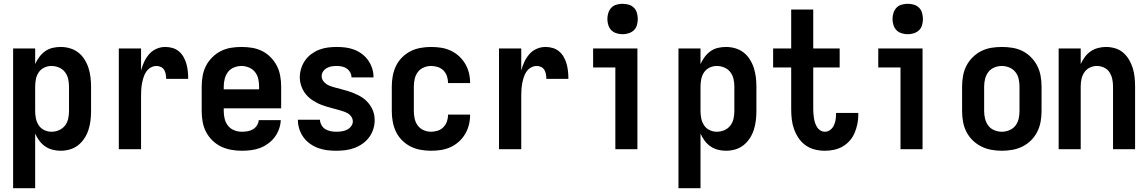

<svg xmlns="http://www.w3.org/2000/svg" viewBox="-20 -785 6040 1010"><path d="M49 205H165V-82Q174 -62 187 -44.5Q200 -27 217.5 -15Q235 -3 256 2.5Q277 8 299 8Q324 8 348 1Q372 -6 391.5 -21.5Q411 -37 424.5 -58Q438 -79 445.5 -102.5Q453 -126 456 -150.5Q459 -175 459 -200V-330Q459 -355 456 -379.5Q453 -404 445.5 -427.5Q438 -451 424.5 -472.5Q411 -494 391.5 -509Q372 -524 348 -531Q324 -538 299 -538Q277 -538 256 -533Q235 -528 217.5 -515.5Q200 -503 187 -485.5Q174 -468 165 -448V-530H49ZM251 -92Q231 -92 213 -100.5Q195 -109 184 -125.5Q173 -142 169 -161.5Q165 -181 165 -200V-330Q165 -350 169 -369.5Q173 -389 184 -405Q195 -421 213 -429.5Q231 -438 251 -438Q271 -438 290 -430Q309 -422 321.5 -406Q334 -390 338.5 -370Q343 -350 343 -330V-200Q343 -180 338.5 -160Q334 -140 321.5 -124Q309 -108 290 -100Q271 -92 251 -92Z M605 0H722V-281Q722 -297 723 -313.5Q724 -330 727 -346Q730 -362 735 -378Q740 -394 749 -407.5Q758 -421 772.5 -429.5Q787 -438 804 -438Q816 -438 827 -432.5Q838 -427 844 -416.5Q850 -406 852 -394Q854 -382 854 -370H970Q970 -390 968 -409.5Q966 -429 961 -447.5Q956 -466 946.5 -483.5Q937 -501 922 -514Q907 -527 888 -532.5Q869 -538 850 -538Q825 -538 802.5 -528Q780 -518 764.5 -500Q749 -482 738.5 -460Q728 -438 722 -414V-530H605Z M1252 8Q1276 8 1300.5 5Q1325 2 1347.5 -6.5Q1370 -15 1390 -29.5Q1410 -44 1424.5 -63Q1439 -82 1447.5 -105.5Q1456 -129 1457 -153H1341Q1340 -138 1331.5 -125Q1323 -112 1310 -104.5Q1297 -97 1282 -94.5Q1267 -92 1252 -92Q1232 -92 1212.5 -99.5Q1193 -107 1180 -123Q1167 -139 1162 -159.5Q1157 -180 1157 -200V-215H1459V-330Q1459 -358 1454 -386Q1449 -414 1436.5 -438.5Q1424 -463 1404 -483.5Q1384 -504 1359 -516.5Q1334 -529 1306 -533.5Q1278 -538 1250 -538Q1222 -538 1194.5 -533.5Q1167 -529 1142 -516.5Q1117 -504 1096.5 -483.5Q1076 -463 1063.5 -438.5Q1051 -414 1046 -386Q1041 -358 1041 -330V-200Q1041 -172 1046 -144Q1051 -116 1064 -91Q1077 -66 1097.5 -46Q1118 -26 1143 -14Q1168 -2 1196 3Q1224 8 1252 8ZM1343 -315H1157V-330Q1157 -350 1162 -370Q1167 -390 1179 -406Q1191 -422 1210.5 -430Q1230 -438 1250 -438Q1270 -438 1289.5 -430Q1309 -422 1321.5 -406Q1334 -390 1338.5 -370Q1343 -350 1343 -330Z M1748 8Q1773 8 1797 5Q1821 2 1844 -6.5Q1867 -15 1887 -29Q1907 -43 1921.5 -62.5Q1936 -82 1943.5 -105.5Q1951 -129 1951 -153Q1951 -169 1947.5 -185Q1944 -201 1936 -216Q1928 -231 1917.5 -243.5Q1907 -256 1894 -266Q1881 -276 1866 -283.5Q1851 -291 1836 -297Q1821 -303 1805 -307.5Q1789 -312 1773 -316.5Q1757 -321 1741 -325Q1725 -329 1710 -335.5Q1695 -342 1683.5 -355Q1672 -368 1672 -384Q1672 -398 1680 -409.5Q1688 -421 1700 -427.5Q1712 -434 1725 -436Q1738 -438 1752 -438Q1766 -438 1779.5 -435Q1793 -432 1804 -424.5Q1815 -417 1822 -404.5Q1829 -392 1829 -378H1945Q1945 -402 1938 -424.5Q1931 -447 1917.5 -466.5Q1904 -486 1885 -500.5Q1866 -515 1844 -523.5Q1822 -532 1798.5 -535Q1775 -538 1752 -538Q1728 -538 1704.5 -535Q1681 -532 1659 -523.5Q1637 -515 1617.5 -500.5Q1598 -486 1584.5 -466.5Q1571 -447 1564 -424Q1557 -401 1557 -378Q1557 -364 1560 -350Q1563 -336 1568.5 -323Q1574 -310 1582 -298.5Q1590 -287 1600 -277Q1610 -267 1622 -259Q1634 -251 1646.5 -244.5Q1659 -238 1672 -233Q1685 -228 1698.5 -224Q1712 -220 1725.5 -216.5Q1739 -213 1753 -209Q1767 -205 1780.5 -201Q1794 -197 1806.5 -190.5Q1819 -184 1827.5 -172Q1836 -160 1836 -146Q1836 -132 1826.5 -120Q1817 -108 1804 -102Q1791 -96 1777 -94Q1763 -92 1748 -92Q1734 -92 1719 -95Q1704 -98 1691.5 -105.5Q1679 -113 1671.5 -126.5Q1664 -140 1663 -155H1547Q1547 -130 1554.5 -106.5Q1562 -83 1576 -63.5Q1590 -44 1610 -29.5Q1630 -15 1653 -6.5Q1676 2 1700 5Q1724 8 1748 8Z M2247 8Q2274 8 2300 4Q2326 0 2350 -11Q2374 -22 2393.5 -39.5Q2413 -57 2426.5 -79.5Q2440 -102 2446.5 -128Q2453 -154 2453 -180Q2453 -181 2453 -181.5Q2453 -182 2453 -182H2337Q2337 -182 2337 -181.5Q2337 -181 2337 -181Q2337 -163 2331 -146Q2325 -129 2312.5 -116Q2300 -103 2282.5 -97.5Q2265 -92 2247 -92Q2228 -92 2209 -100Q2190 -108 2178 -124Q2166 -140 2161.5 -160Q2157 -180 2157 -200V-330Q2157 -350 2161.5 -370Q2166 -390 2178 -406Q2190 -422 2209 -430Q2228 -438 2247 -438Q2265 -438 2282.5 -432.5Q2300 -427 2312.5 -414.5Q2325 -402 2331 -384.5Q2337 -367 2337 -349Q2337 -349 2337 -348.5Q2337 -348 2337 -348H2453Q2453 -349 2453 -349.5Q2453 -350 2453 -350Q2453 -376 2446.5 -402Q2440 -428 2426.5 -450.5Q2413 -473 2393.5 -490.5Q2374 -508 2350 -519Q2326 -530 2300 -534Q2274 -538 2247 -538Q2220 -538 2192 -533Q2164 -528 2139.5 -515.5Q2115 -503 2095 -483Q2075 -463 2063 -438Q2051 -413 2046 -385.5Q2041 -358 2041 -330V-200Q2041 -172 2046 -144.5Q2051 -117 2063 -92Q2075 -67 2095 -47Q2115 -27 2139.5 -14.5Q2164 -2 2192 3Q2220 8 2247 8Z M2605 0H2722V-281Q2722 -297 2723 -313.5Q2724 -330 2727 -346Q2730 -362 2735 -378Q2740 -394 2749 -407.5Q2758 -421 2772.5 -429.5Q2787 -438 2804 -438Q2816 -438 2827 -432.5Q2838 -427 2844 -416.5Q2850 -406 2852 -394Q2854 -382 2854 -370H2970Q2970 -390 2968 -409.5Q2966 -429 2961 -447.5Q2956 -466 2946.5 -483.5Q2937 -501 2922 -514Q2907 -527 2888 -532.5Q2869 -538 2850 -538Q2825 -538 2802.5 -528Q2780 -518 2764.5 -500Q2749 -482 2738.5 -460Q2728 -438 2722 -414V-530H2605Z M3217 0H3333V-530H3100V-430H3217ZM3255 -605Q3271 -605 3287 -610Q3303 -615 3314.5 -626Q3326 -637 3330.5 -653Q3335 -669 3335 -685Q3335 -701 3330.5 -717Q3326 -733 3314.5 -744.5Q3303 -756 3287 -760.5Q3271 -765 3255 -765Q3239 -765 3223 -760.5Q3207 -756 3196 -744.5Q3185 -733 3180 -717Q3175 -701 3175 -685Q3175 -669 3180 -653Q3185 -637 3196 -626Q3207 -615 3223 -610Q3239 -605 3255 -605Z M3549 205H3665V-82Q3674 -62 3687 -44.5Q3700 -27 3717.5 -15Q3735 -3 3756 2.5Q3777 8 3799 8Q3824 8 3848 1Q3872 -6 3891.5 -21.5Q3911 -37 3924.5 -58Q3938 -79 3945.5 -102.5Q3953 -126 3956 -150.5Q3959 -175 3959 -200V-330Q3959 -355 3956 -379.5Q3953 -404 3945.5 -427.5Q3938 -451 3924.5 -472.5Q3911 -494 3891.5 -509Q3872 -524 3848 -531Q3824 -538 3799 -538Q3777 -538 3756 -533Q3735 -528 3717.5 -515.5Q3700 -503 3687 -485.5Q3674 -468 3665 -448V-530H3549ZM3751 -92Q3731 -92 3713 -100.5Q3695 -109 3684 -125.5Q3673 -142 3669 -161.5Q3665 -181 3665 -200V-330Q3665 -350 3669 -369.5Q3673 -389 3684 -405Q3695 -421 3713 -429.5Q3731 -438 3751 -438Q3771 -438 3790 -430Q3809 -422 3821.5 -406Q3834 -390 3838.5 -370Q3843 -350 3843 -330V-200Q3843 -180 3838.5 -160Q3834 -140 3821.5 -124Q3809 -108 3790 -100Q3771 -92 3751 -92Z M4319 8Q4343 8 4367 3Q4391 -2 4412 -14Q4433 -26 4449.5 -44.5Q4466 -63 4475.5 -85.5Q4485 -108 4490 -132Q4495 -156 4495 -180Q4495 -183 4495 -185.5Q4495 -188 4495 -191H4378Q4378 -189 4378 -188Q4378 -187 4378 -186Q4378 -170 4375.5 -154.5Q4373 -139 4366.5 -125Q4360 -111 4347 -101.5Q4334 -92 4319 -92Q4307 -92 4296 -98.5Q4285 -105 4278.5 -115.5Q4272 -126 4268 -137.5Q4264 -149 4262 -161.5Q4260 -174 4259 -186Q4258 -198 4258 -210V-430H4397V-530H4258V-735H4142V-530H4047V-430H4142V-210Q4142 -184 4145 -157.5Q4148 -131 4157 -106Q4166 -81 4181 -58.5Q4196 -36 4218 -20.5Q4240 -5 4266 1.5Q4292 8 4319 8Z M4717 0H4833V-530H4600V-430H4717ZM4755 -605Q4771 -605 4787 -610Q4803 -615 4814.5 -626Q4826 -637 4830.5 -653Q4835 -669 4835 -685Q4835 -701 4830.5 -717Q4826 -733 4814.5 -744.5Q4803 -756 4787 -760.5Q4771 -765 4755 -765Q4739 -765 4723 -760.5Q4707 -756 4696 -744.5Q4685 -733 4680 -717Q4675 -701 4675 -685Q4675 -669 4680 -653Q4685 -637 4696 -626Q4707 -615 4723 -610Q4739 -605 4755 -605Z M5250 8Q5278 8 5306 3Q5334 -2 5359 -14.5Q5384 -27 5404 -47Q5424 -67 5436.5 -92Q5449 -117 5454 -144.5Q5459 -172 5459 -200V-330Q5459 -358 5454 -386Q5449 -414 5436.5 -438.5Q5424 -463 5404 -483.5Q5384 -504 5359 -516.5Q5334 -529 5306 -533.5Q5278 -538 5250 -538Q5222 -538 5194.5 -533.5Q5167 -529 5142 -516.5Q5117 -504 5096.5 -483.5Q5076 -463 5063.5 -438.5Q5051 -414 5046 -386Q5041 -358 5041 -330V-200Q5041 -172 5046 -144.5Q5051 -117 5063.5 -92Q5076 -67 5096.5 -47Q5117 -27 5142 -14.5Q5167 -2 5194.5 3Q5222 8 5250 8ZM5250 -92Q5230 -92 5210.5 -100Q5191 -108 5179 -124Q5167 -140 5162 -160Q5157 -180 5157 -200V-330Q5157 -350 5162 -370Q5167 -390 5179 -406Q5191 -422 5210.5 -430Q5230 -438 5250 -438Q5270 -438 5289.5 -430Q5309 -422 5321.5 -406Q5334 -390 5338.5 -370Q5343 -350 5343 -330V-200Q5343 -180 5338.5 -160Q5334 -140 5321.5 -124Q5309 -108 5289.5 -100Q5270 -92 5250 -92Z M5549 0H5665V-330Q5665 -350 5669 -369Q5673 -388 5684 -404.5Q5695 -421 5713 -429.5Q5731 -438 5750 -438Q5770 -438 5788 -429.5Q5806 -421 5816.5 -404.5Q5827 -388 5831 -369Q5835 -350 5835 -330V0H5951V-330Q5951 -354 5948.5 -378.5Q5946 -403 5939 -426Q5932 -449 5919.5 -470.5Q5907 -492 5888.5 -508Q5870 -524 5846 -531Q5822 -538 5798 -538Q5777 -538 5756 -532.5Q5735 -527 5717.5 -515Q5700 -503 5687 -485.5Q5674 -468 5665 -448V-530H5549Z"/></svg>

Font: Iosevka SS09
Style: Bold
Weight: 700
Monospace: yes
Designer: Belleve Invis
Foundry: Belleve Invis
Version: Version 5.2.1; ttfautohint (v1.8.3)